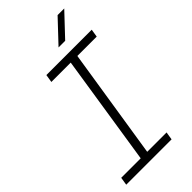

<svg xmlns="http://www.w3.org/2000/svg" viewBox="-272 -941 1003 1003"><g transform="rotate(-45 229.0 -440.0)"><path d="M13 0 20 -44H164L259 -656H116L123 -700H458L451 -656H308L212 -44H355L348 0ZM270 -757 386 -880H435L319 -757Z"/></g></svg>

Font: MuseoModerno Thin ExtraLight
Style: Italic
Weight: 250
Italic angle: -9°
Version: Version 1.003